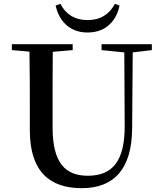

<svg xmlns="http://www.w3.org/2000/svg" viewBox="-20 -966 849 1004"><path d="M271 -937C286 -866 336 -796 438 -796C541 -796 591 -866 605 -937L581 -946C552 -892 506 -861 438 -861C371 -861 323 -892 296 -946ZM511 -704 630 -692 632 -310C633 -122 567 -47 439 -47C322 -47 255 -114 255 -299V-397C255 -497 255 -597 256 -695L360 -704V-735H42V-704L134 -696C136 -596 136 -496 136 -397V-284C136 -64 245 18 407 18C577 18 670 -83 671 -296L674 -692L774 -704V-735H511Z"/></svg>

Font: Noto Serif CJK SC SemiBold
Style: Regular
Weight: 600
Designer: Ryoko NISHIZUKA 西塚涼子 (kana & ideographs); Frank Grießhammer (Latin, Greek & Cyrillic); Wenlong ZHANG 张文龙 (bopomofo); San
Foundry: Adobe
Version: Version 2.001;hotconv 1.1.0;makeotfexe 2.6.0